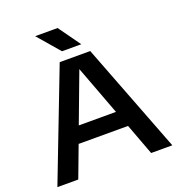

<svg xmlns="http://www.w3.org/2000/svg" viewBox="-163 -1083 1134 1218"><g transform="rotate(-20 403.5 -474.0)"><path d="M648.5 0 569.5 -211.5H236L156.5 0H15.5L300.5 -740H506.5L791.5 0ZM277 -321.5H528L402.5 -656ZM338 -800 210.5 -948H362L468 -800Z"/></g></svg>

Font: Encode Sans Expanded SemiBold
Style: Regular
Weight: 600
Width: 7
Designer: Multiple Designers
Foundry: Impallari Type
Version: Version 2.000